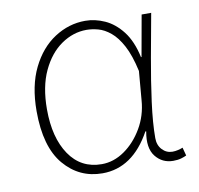

<svg xmlns="http://www.w3.org/2000/svg" viewBox="-67 -610 720 693"><g transform="rotate(-10 293.5 -263.5)"><path d="M255 13Q170 13 114.5 -52.5Q59 -118 59 -249Q59 -342 91 -407Q123 -472 175.5 -506Q228 -540 288 -540Q324 -540 359.5 -524Q395 -508 423 -472Q451 -436 464 -376H466L493 -527H528Q514 -451 499 -368Q484 -285 474 -209.5Q464 -134 464 -79Q464 -53 479.5 -36.5Q495 -20 517 -20Q527 -20 537.5 -22.5Q548 -25 555 -28L563 2Q555 6 543 9.5Q531 13 514 13Q474 13 449.5 -18Q425 -49 436 -109H433Q366 13 255 13ZM258 -20Q302 -20 341.5 -47.5Q381 -75 408 -121Q435 -167 439 -222L448 -328Q435 -387 416 -422.5Q397 -458 374.5 -476.5Q352 -495 329.5 -501Q307 -507 287 -507Q238 -507 194.5 -477Q151 -447 124 -389.5Q97 -332 97 -249Q97 -145 139.5 -82.5Q182 -20 258 -20Z"/></g></svg>

Font: Source Han Sans SC ExtraLight
Style: Regular
Weight: 250
Designer: Ryoko NISHIZUKA 西塚涼子 (kana, bopomofo & ideographs); Paul D. Hunt (Latin, Greek & Cyrillic); Sandoll Communications 산돌커뮤니
Foundry: Adobe
Version: Version 2.004;hotconv 1.0.118;makeotfexe 2.5.65603